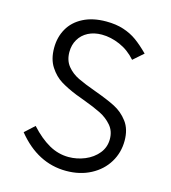

<svg xmlns="http://www.w3.org/2000/svg" viewBox="-111 -823 821 923"><g transform="rotate(15 300.0 -362.0)"><path d="M297 -57Q338.5 -57 377.8 -73.2Q417 -89.5 442 -120Q467 -150.5 467 -191.5Q467 -231.5 443.2 -259Q419.5 -286.5 385.5 -303.5Q351.5 -320.5 296 -341L256 -356Q210 -374.5 176.5 -395Q143 -415.5 118.8 -452.8Q94.5 -490 94.5 -546Q94.5 -600 118.8 -642.5Q143 -685 190.5 -709.2Q238 -733.5 304.5 -733.5Q353.5 -733.5 391 -721.2Q428.5 -709 458 -687.8Q487.5 -666.5 522 -632L471.5 -587.5Q436.5 -627.5 390.8 -647.2Q345 -667 300.5 -667Q262 -667 232.5 -651.8Q203 -636.5 186.8 -609Q170.5 -581.5 170.5 -546Q170.5 -504 193 -476.5Q215.5 -449 249 -432.8Q282.5 -416.5 339.5 -396Q404.5 -372.5 443.5 -352.5Q482.5 -332.5 510 -296Q537.5 -259.5 537.5 -202Q537.5 -143 508 -94.5Q478.5 -46 425 -17.8Q371.5 10.5 302.5 10.5Q161 10.5 58 -116.5L106 -160.5Q152.5 -109.5 199 -83.2Q245.5 -57 297 -57Z"/></g></svg>

Font: JuliaMono Light
Style: Regular
Weight: 300
Monospace: yes
Designer: cormullion
Foundry: corm
Version: Version 0.054; ttfautohint (v1.8.4)